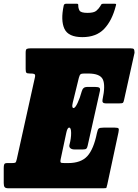

<svg xmlns="http://www.w3.org/2000/svg" viewBox="-55 -1009 741 1029"><path d="M300 -296 270 -155Q266.5 -138 273.2 -136.5Q280 -135 297 -135H310Q379 -135 413 -172.2Q447 -209.5 464.5 -296Q468.5 -315 474 -320Q479.5 -325 500 -325H560Q577 -325 580.2 -320.5Q583.5 -316 580 -300L520 -20Q516.5 -5 515.2 -2.5Q514 0 498 0H-10Q-25 0 -30 -6Q-35 -12 -35 -28V-109Q-35 -122 -32.2 -128.5Q-29.5 -135 -17 -135H8Q24 -135 27.8 -137.8Q31.5 -140.5 35 -156L132.5 -596Q135 -608.5 129.5 -611.8Q124 -615 110.5 -615H105.5Q90 -615 86.2 -619.5Q82.5 -624 82.5 -639V-727Q82.5 -744 88.8 -747Q95 -750 110.5 -750H645Q659.5 -750 662.8 -745Q666 -740 666 -726L610 -474Q607 -460.5 603.8 -457.8Q600.5 -455 586 -455H511Q490.5 -455 494.5 -475Q511 -551.5 496.2 -583.2Q481.5 -615 417.5 -615H396.5Q382 -615 376.8 -611Q371.5 -607 367.5 -591.5L335 -459Q331 -442 332.8 -436Q334.5 -430 339 -430H339.5Q348 -430 360.8 -457Q373.5 -484 383 -519Q389.5 -543 410.5 -543H456Q472 -543 477.8 -538.5Q483.5 -534 480 -519L415 -229Q412.5 -216.5 407.8 -212.2Q403 -208 389 -208H345Q329.5 -208 321.8 -215Q314 -222 317.5 -234Q326.5 -268 326.2 -296.5Q326 -325 316 -325H315.5Q306 -325 300 -296ZM386.5 -810Q311 -810 290.2 -854.8Q269.5 -899.5 286.5 -979.5Q288.5 -989 300 -989H357Q365 -989 364.5 -981Q364 -966 370.8 -953Q377.5 -940 414 -940Q448.5 -940 461.5 -951.5Q474.5 -963 481.5 -974.5Q485.5 -981.5 488 -985.2Q490.5 -989 499.5 -989H558Q566 -989 567 -986.8Q568 -984.5 565.5 -977Q545.5 -898.5 503.2 -854.2Q461 -810 386.5 -810Z"/></svg>

Font: Besley* Condensed Fatface
Style: Italic
Weight: 900
Width: 3
Italic angle: -13°
Designer: Owen Earl
Foundry: indestructible type*
Version: Version 3.000; ttfautohint (v1.8.3)